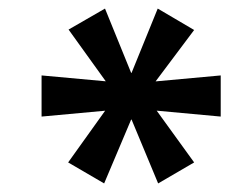

<svg xmlns="http://www.w3.org/2000/svg" viewBox="-20 -739 535 448"><path d="M223 -311 139 -360 227 -483 229 -481 77 -467V-563L230 -549H227L140 -670L225 -719L286 -569H287L348 -719L433 -669L343 -549H342L495 -563V-467L343 -481L344 -483L433 -360L349 -311L287 -460H286Z"/></svg>

Font: Nunito Sans 7pt
Style: Bold Italic
Weight: 700
Italic angle: -9°
Version: Version 3.101;gftools[0.9.27]